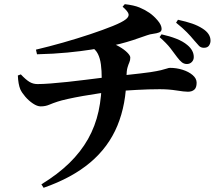

<svg xmlns="http://www.w3.org/2000/svg" viewBox="-20 -821 1040 908"><path d="M817.4 -551Q803.6 -570.3 785.5 -593.5Q767.4 -616.7 734.7 -645.4L743.9 -658.6Q781.6 -650.4 813.4 -638Q845.3 -625.6 865.9 -608.1Q896.4 -582.9 896.4 -551.2Q896.4 -537.3 887.1 -527.8Q877.8 -518.3 863.9 -518.3Q850.5 -518.3 840.3 -526.2Q830 -534.2 817.4 -551ZM897.1 -631.2Q882.8 -649 863.7 -668.4Q844.7 -687.9 812.7 -713.7L821.6 -727.6Q861.5 -718.9 888.9 -709.4Q916.2 -699.9 937.6 -686.1Q975.6 -662.1 975.6 -628.7Q975.6 -616.3 968.5 -605.6Q961.4 -595 944.1 -595Q929.7 -595 920.8 -604.5Q911.9 -613.9 897.1 -631.2ZM570.1 -801.3Q614.1 -796.3 639.6 -785.6Q665.1 -775 686.5 -760.4Q706.5 -746.6 725.4 -724.5Q744.3 -702.5 744.3 -684.2Q744.3 -672.1 732.6 -667.6Q721 -663.2 705 -661.2Q689 -659.2 675.5 -654.2Q639 -641 608.2 -631.1Q577.4 -621.2 548 -613.7Q518.5 -606.3 484.4 -599Q460.2 -594.2 412.4 -586.6Q364.5 -578.9 299.2 -572.5Q233.9 -566.1 155 -564.3L150 -586.2Q211.6 -600.8 278.4 -619.7Q345.2 -638.7 406.7 -659.2Q468.3 -679.8 513.6 -698.1Q558.8 -716.4 575.3 -729.9Q590 -741.5 588.2 -753.7Q586.4 -765.8 559.8 -789.3ZM175.8 50.7Q253.5 3.1 307.8 -49.8Q362 -102.7 396.3 -163.5Q430.6 -224.3 446.1 -295Q461.6 -365.7 461.1 -449Q461.1 -487.2 457.2 -516.1Q453.4 -545.1 442.9 -566.2Q432.4 -587.3 410.6 -599.9L489.8 -622.7Q520.2 -614.5 544.4 -600.3Q568.7 -586.1 582.4 -572Q596.2 -557.9 596.2 -548.9Q596.2 -535.8 591.7 -526.1Q587.3 -516.4 583 -501.7Q578.6 -486.9 577.9 -457.5Q577.1 -328 535.1 -226.6Q493.1 -125.2 406.5 -52.3Q320 20.5 186.2 67.1ZM64.4 -464 78.5 -469.2Q102 -444.3 119.1 -433.9Q136.3 -423.4 157.2 -423.4Q182.3 -423.4 220 -426.3Q257.7 -429.1 300 -433.7Q342.4 -438.3 382.9 -443.4Q423.5 -448.5 455.4 -452.4Q487.4 -456.2 504.2 -458.2Q546.2 -463 580.6 -466.6Q615.1 -470.2 643.1 -473.6Q671 -477 691.5 -479.8Q723.5 -484.8 741.3 -489.1Q759.1 -493.4 768.5 -496.7Q778 -500.1 783.9 -500.1Q814.5 -500.1 843.3 -491.1Q872.2 -482 891 -466Q909.9 -449.9 909.9 -429.9Q909.9 -406.1 898.6 -396.7Q887.3 -387.2 868.7 -387.2Q851.4 -387.2 814.5 -393.2Q777.6 -399.1 735.3 -399.1Q709.1 -399.1 682 -398.3Q654.8 -397.5 626.8 -395.9Q598.7 -394.3 571.2 -392.5Q543.7 -390.7 516.9 -388Q488.3 -385.3 449.9 -379.7Q411.5 -374.1 372.1 -367.1Q332.8 -360.2 300.6 -353Q268.4 -345.8 252.1 -340.3Q230.8 -333.4 212.7 -325.7Q194.6 -317.9 172.5 -317.9Q155.9 -317.9 136 -331.3Q116 -344.6 99.6 -363.7Q83.2 -382.9 76.1 -398.5Q66.1 -423 64.4 -464Z"/></svg>

Font: Noto Serif TC
Style: Regular
Weight: 200
Designer: Ryoko NISHIZUKA 西塚涼子 (kana & ideographs); Frank Grießhammer (Latin, Greek & Cyrillic); Wenlong ZHANG 张文龙 (bopomofo); San
Foundry: Adobe
Version: Version 2.001;hotconv 1.1.0;makeotfexe 2.6.0